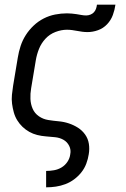

<svg xmlns="http://www.w3.org/2000/svg" viewBox="-20 -585 540 820"><path d="M177 215V145H178Q194 145 211 142Q228 139 243 130Q258 121 268 106Q278 91 280 74Q284 55 275.5 38Q267 21 251 12Q235 3 215.5 1Q196 -1 176.5 -2.5Q157 -4 139 -8.5Q121 -13 105 -22Q89 -31 76 -43.5Q63 -56 53.5 -71.5Q44 -87 39 -105Q34 -123 31.5 -142Q29 -161 31 -180.5Q33 -200 36 -219L56 -339Q60 -364 68 -388.5Q76 -413 90 -435Q104 -457 123.5 -475.5Q143 -494 166.5 -506Q190 -518 215.5 -523Q241 -528 266 -528Q276 -528 286.5 -527Q297 -526 307 -524.5Q317 -523 327.5 -521Q338 -519 348 -519Q357 -519 366 -522.5Q375 -526 381 -532.5Q387 -539 390 -547.5Q393 -556 394 -565H473Q470 -543 462 -521Q454 -499 437.5 -481.5Q421 -464 398.5 -456Q376 -448 354 -448Q342 -448 331 -449.5Q320 -451 309.5 -453Q299 -455 288 -456.5Q277 -458 266 -458Q242 -458 217 -448.5Q192 -439 174 -419.5Q156 -400 146.5 -376Q137 -352 133 -328L113 -208Q109 -185 110 -162.5Q111 -140 119.5 -120.5Q128 -101 146 -88.5Q164 -76 186 -72.5Q208 -69 230.5 -67Q253 -65 274 -58Q295 -51 313 -39.5Q331 -28 343.5 -10.5Q356 7 359.5 29Q363 51 359 74Q356 94 348.5 114Q341 134 327.5 151Q314 168 296.5 181Q279 194 259 201.5Q239 209 218.5 212Q198 215 178 215Z"/></svg>

Font: Iosevka Term Oblique
Style: Regular
Weight: 400
Italic angle: -9°
Monospace: yes
Designer: Belleve Invis
Foundry: Belleve Invis
Version: Version 31.4.0